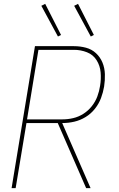

<svg xmlns="http://www.w3.org/2000/svg" viewBox="-20 -974 616 994"><path d="M40 0H61L117 -337H279L426 0H449L302 -337H304Q334 -337 364.5 -344Q395 -351 423 -368Q451 -385 471.5 -411Q492 -437 503 -466.5Q514 -496 519 -526Q524 -558 523 -590Q522 -622 510.5 -650Q499 -678 477 -698.5Q455 -719 425 -727Q395 -735 363 -735H161ZM120 -356 179 -716H363Q398 -716 430 -703.5Q462 -691 480 -662.5Q498 -634 501 -599Q504 -564 498 -529Q494 -502 484 -475Q474 -448 455.5 -424.5Q437 -401 412 -385Q387 -369 359 -362.5Q331 -356 304 -356ZM450 -785 466 -793 384 -954 364 -944ZM280 -785 296 -793 214 -954 194 -944Z"/></svg>

Font: Iosevka Sparkle Thin
Style: Italic
Weight: 100
Italic angle: -9°
Designer: Belleve Invis
Foundry: Belleve Invis
Version: Version 4.5.0; ttfautohint (v1.8.3)